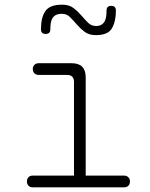

<svg xmlns="http://www.w3.org/2000/svg" viewBox="-20 -800 640 820"><path d="M510 -50Q521 -50 528 -43Q535 -36 535 -25Q535 -14 528.5 -7Q522 0 511 0H119Q108 0 101.5 -7Q95 -14 95 -25Q95 -36 101.5 -43Q108 -50 119 -50H296V-450Q296 -465 288.5 -472.5Q281 -480 266 -480H145Q134 -480 127 -487Q120 -494 120 -505Q120 -516 127 -523Q134 -530 145 -530H286Q316 -530 331 -515Q346 -500 346 -470V-50ZM195 -675Q195 -665 190 -660Q185 -655 175 -655Q165 -655 160 -660Q155 -665 155 -675Q155 -726 174 -753Q193 -780 245 -780Q275 -780 293.5 -766Q312 -752 327 -734.5Q342 -717 356 -703Q370 -689 390 -689Q405 -689 414 -695Q423 -701 427.5 -710Q432 -719 433.5 -731Q435 -743 435 -755Q435 -765 440 -770Q445 -775 455 -775Q465 -775 470 -770Q475 -765 475 -755Q475 -708 458 -679Q441 -650 390 -650Q360 -650 341.5 -664Q323 -678 308 -695.5Q293 -713 279 -727Q265 -741 245 -741Q228 -741 218 -735.5Q208 -730 203 -720.5Q198 -711 196.5 -699Q195 -687 195 -675Z"/></svg>

Font: Maple Mono Thin
Style: Regular
Weight: 250
Monospace: yes
Designer: subframe7536
Version: Version 7.000